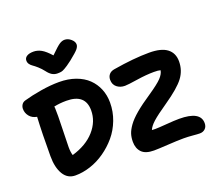

<svg xmlns="http://www.w3.org/2000/svg" viewBox="-163 -1199 1647 1477"><g transform="rotate(-20 660.5 -461.0)"><path d="M500 -979Q527.8 -979 552 -958Q576.2 -937 576.2 -914.1Q576.2 -897 560.8 -877.9Q545.4 -858.9 487.8 -813Q457.5 -790.5 449 -784.7Q440.4 -778.8 422.9 -768.6Q405.3 -758.3 392.8 -756.1Q380.4 -753.9 362.8 -753.9Q337.9 -753.9 318.4 -765.9Q298.8 -777.8 279.8 -803.2Q260.7 -828.1 238.3 -847.9Q215.8 -867.7 202.1 -876.7Q188.5 -885.7 179.2 -898.7Q169.9 -911.6 169.9 -928.2Q169.9 -950.2 189.5 -962.6Q209 -975.1 244.1 -975.1Q277.3 -975.1 308.3 -957.8Q339.4 -940.4 379.9 -895Q436 -950.7 457.8 -964.8Q479.5 -979 500 -979ZM224.1 30.8Q160.6 30.8 126.7 -25.1Q92.8 -81.1 92.8 -173.8Q92.8 -360.4 100.1 -494.1Q61 -501 39.6 -527.8Q18.1 -554.7 18.1 -587.9Q18.1 -606.9 28.3 -622.8Q38.6 -638.7 59.1 -644Q117.7 -661.1 198.2 -674.6Q278.8 -688 349.1 -688Q423.3 -688 483.9 -666.3Q544.4 -644.5 583.7 -606.4Q623 -568.4 644 -517.1Q665 -465.8 665 -405.8Q665 -332 638.9 -263.4Q612.8 -194.8 568.4 -142.3Q523.9 -89.8 467.5 -50.3Q411.1 -10.7 348.1 10Q285.2 30.8 224.1 30.8ZM856.9 57.1Q788.1 57.1 757.1 24.9Q726.1 -7.3 726.1 -61Q726.1 -95.7 735.1 -124.5Q744.1 -153.3 769.5 -189Q794.9 -224.6 844.2 -266.4Q893.6 -308.1 970.2 -358.9Q1051.8 -414.1 1081.1 -445.1Q1110.4 -476.1 1115.2 -505.9Q1098.6 -511.2 1062 -511.2Q999.5 -511.2 920.2 -499Q840.8 -486.8 817.9 -486.8Q778.8 -486.8 752 -508.5Q725.1 -530.3 725.1 -568.8Q725.1 -595.2 740.2 -612.8Q755.4 -630.4 783.2 -634.8Q952.1 -663.1 1078.1 -663.1Q1176.3 -663.1 1224.1 -626.7Q1272 -590.3 1272 -522Q1272 -448.2 1228.5 -390.1Q1185.1 -332 1065.9 -250Q979.5 -190.9 942.9 -158Q906.2 -125 895 -96.2Q902.8 -95.2 921.9 -95.2Q948.2 -95.2 1015.6 -100.6Q1083 -106 1121.1 -106Q1294.9 -106 1294.9 -7.8Q1294.9 20.5 1277.6 37.4Q1260.3 54.2 1232.9 54.2Q1214.8 54.2 1176 50.5Q1137.2 46.9 1101.1 46.9Q1053.7 46.9 972.2 52Q890.6 57.1 856.9 57.1ZM248 -192.9Q248 -150.9 256.8 -124Q376.5 -159.2 442.1 -233.6Q507.8 -308.1 507.8 -398.9Q507.8 -533.2 353 -533.2Q297.9 -533.2 251 -522.9Q251.5 -521 252 -517.1Q252.4 -513.2 252.9 -511.2Q255.4 -459 251.7 -345.9Q248 -232.9 248 -192.9Z"/></g></svg>

Font: Shantell Sans Bouncy
Style: Bold
Weight: 700
Designer: Stephen Nixon, Anya Danilova, Shantell Martin
Foundry: Arrow Type
Version: Version 1.006;[9816181b4]